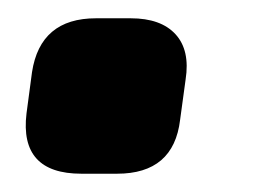

<svg xmlns="http://www.w3.org/2000/svg" viewBox="-20 -190 289 210"><path d="M85 -170H123Q156 -170 172 -152.5Q188 -135 183 -103L177 -59Q170 0 108 0H69Q1 0 9 -66L15 -111Q24 -170 85 -170Z"/></svg>

Font: Exo 2.0 Extra Bold
Style: Italic
Weight: 800
Italic angle: -8°
Designer: Natanael Gama
Version: Version 1.001;PS 001.001;hotconv 1.0.70;makeotf.lib2.5.58329